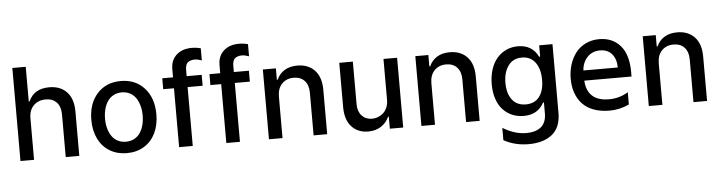

<svg xmlns="http://www.w3.org/2000/svg" viewBox="-54 -1021 5616 1495"><g transform="rotate(-5 2754.5 -273.5)"><path d="M177.6 -323.9V0H71.4V-727.3H176.1V-456.7H182.9Q224.4 -552.6 344.5 -552.6Q430.8 -552.6 481 -499.6Q531.2 -446.7 531.2 -346.9V0H425.1V-334.2Q425.1 -393.8 394.2 -427.2Q363.3 -460.6 308.2 -460.6Q250 -460.6 213.8 -424.2Q177.6 -387.8 177.6 -323.9Z M648.8 -270.2Q648.8 -397.7 718.4 -475.1Q788 -552.6 903.1 -552.6Q1018.1 -552.6 1087.7 -475.1Q1157.3 -397.7 1157.3 -270.2Q1157.3 -186.8 1126.1 -122.9Q1094.8 -58.9 1036.9 -24Q979 11 903.1 11Q827.1 11 769.2 -24Q711.3 -58.9 680 -122.9Q648.8 -186.8 648.8 -270.2ZM903.4 -78.1Q939.6 -78.1 968.2 -93.4Q996.8 -108.7 1014.4 -135.3Q1032 -161.9 1041 -196.2Q1050.1 -230.5 1050.1 -270.6Q1050.1 -310.4 1041 -344.8Q1032 -379.3 1014.4 -406.1Q996.8 -432.9 968.2 -448.3Q939.6 -463.8 903.4 -463.8Q866.8 -463.8 838.2 -448.3Q809.7 -432.9 791.9 -406.1Q774.1 -379.3 765.1 -344.8Q756 -310.4 756 -270.6Q756 -230.5 765.1 -196.2Q774.1 -161.9 791.9 -135.3Q809.7 -108.7 838.2 -93.4Q866.8 -78.1 903.4 -78.1Z M1492.2 -669Q1471.6 -669 1456.9 -663.4Q1442.1 -657.7 1434.8 -650.2Q1427.6 -642.8 1423.5 -631Q1419.4 -619.3 1418.7 -612Q1418 -604.8 1418 -594.5V-545.5H1535.5V-460.2H1418V0H1311.4V-460.2H1227.3V-545.5H1311.4V-608.7Q1311.4 -679.7 1356.7 -720.5Q1402 -761.4 1476.2 -761.4Q1513.1 -761.4 1546.5 -752.1V-657.3Q1513.5 -669 1492.2 -669Z M1861.2 -669Q1840.6 -669 1825.8 -663.4Q1811.1 -657.7 1803.8 -650.2Q1796.5 -642.8 1792.4 -631Q1788.4 -619.3 1787.6 -612Q1786.9 -604.8 1786.9 -594.5V-545.5H1904.5V-460.2H1786.9V0H1680.4V-460.2H1596.2V-545.5H1680.4V-608.7Q1680.4 -679.7 1725.7 -720.5Q1771 -761.4 1845.2 -761.4Q1882.1 -761.4 1915.5 -752.1V-657.3Q1882.5 -669 1861.2 -669Z M2013.5 0V-545.5H2115.4V-456.7H2122.2Q2141.7 -501.8 2182.5 -527.2Q2223.4 -552.6 2283 -552.6Q2368.6 -552.6 2418.7 -499.3Q2468.8 -446 2468.8 -346.9V0H2362.6V-334.2Q2362.6 -393.5 2331.7 -427Q2300.8 -460.6 2246.8 -460.6Q2190 -460.6 2154.8 -424.2Q2119.7 -387.8 2119.7 -323.9V0Z M2956.3 -226.2V-545.5H3062.9V0H2958.5V-94.5H2952.8Q2932.9 -48.7 2890.8 -20.8Q2848.7 7.1 2789.8 7.1Q2708.8 7.1 2659.8 -46.3Q2610.8 -99.8 2610.8 -198.5V-545.5H2717V-211.3Q2717 -155.9 2747.7 -122.7Q2778.4 -89.5 2828.1 -89.5Q2851.2 -89.5 2873.6 -98Q2896 -106.5 2914.8 -122.9Q2933.6 -139.2 2945 -166Q2956.3 -192.8 2956.3 -226.2Z M3205.3 0V-545.5H3307.2V-456.7H3313.9Q3333.5 -501.8 3374.3 -527.2Q3415.1 -552.6 3474.8 -552.6Q3560.4 -552.6 3610.4 -499.3Q3660.5 -446 3660.5 -346.9V0H3554.3V-334.2Q3554.3 -393.5 3523.4 -427Q3492.5 -460.6 3438.6 -460.6Q3381.7 -460.6 3346.6 -424.2Q3311.4 -387.8 3311.4 -323.9V0Z M4024.9 214.1Q3919 214.1 3831.3 166.2V69.6Q3924.4 126.4 4015.3 126.4Q4049 126.4 4076.3 119Q4103.7 111.5 4125.5 95.7Q4147.4 79.9 4159.4 52.2Q4171.5 24.5 4171.5 -13.5V-99.4H4164.8Q4117.2 -8.2 4006.7 -8.2Q3958.1 -8.2 3916.7 -25.6Q3875.4 -43 3844.5 -76Q3813.6 -109 3796.2 -160Q3778.8 -210.9 3778.8 -274.9Q3778.8 -338.8 3796 -391.3Q3813.2 -443.9 3843.8 -479Q3874.3 -514.2 3916.2 -533.4Q3958.1 -552.6 4007.5 -552.6Q4118.3 -552.6 4165.5 -457H4173.3V-545.5H4277.3V-7.5Q4277.3 49.7 4259.1 92.7Q4240.8 135.7 4206.7 161.9Q4172.6 188.2 4127.1 201.2Q4081.7 214.1 4024.9 214.1ZM4030.2 -96.2Q4098.7 -96.2 4135.7 -143.6Q4172.6 -191.1 4172.6 -275.6Q4172.6 -360.8 4135.5 -411.6Q4098.4 -462.4 4030.2 -462.4Q3961.3 -462.4 3923.7 -410.7Q3886 -359 3886 -276.3Q3886 -193.9 3923.3 -145.1Q3960.6 -96.2 4030.2 -96.2Z M4868.6 -278.4V-240.8H4499.6Q4502.8 -163.7 4547.6 -121.6Q4592.3 -79.5 4677.9 -79.5Q4760.7 -79.5 4828.8 -121.4V-25.9Q4756 8.9 4675.8 8.9Q4606.2 8.9 4552.4 -11Q4498.6 -30.9 4464.5 -67.3Q4430.4 -103.7 4412.8 -153.6Q4395.2 -203.5 4395.2 -264.6Q4395.2 -323.2 4411.6 -375Q4427.9 -426.8 4458.5 -466.6Q4489 -506.4 4536.6 -529.5Q4584.2 -552.6 4642.4 -552.6Q4680 -552.6 4712.9 -543.1Q4745.7 -533.7 4774.7 -512.6Q4803.6 -491.5 4824.2 -460.2Q4844.8 -429 4856.7 -382.5Q4868.6 -335.9 4868.6 -278.4ZM4499.6 -320.3H4768.1Q4768.1 -384.9 4734.9 -424.9Q4701.7 -464.8 4641.7 -464.8Q4579.5 -464.8 4541.2 -422.9Q4502.8 -381 4499.6 -320.3Z M4982.6 0V-545.5H5084.5V-456.7H5091.3Q5110.8 -501.8 5151.6 -527.2Q5192.5 -552.6 5252.1 -552.6Q5337.7 -552.6 5387.8 -499.3Q5437.9 -446 5437.9 -346.9V0H5331.7V-334.2Q5331.7 -393.5 5300.8 -427Q5269.9 -460.6 5215.9 -460.6Q5159.1 -460.6 5123.9 -424.2Q5088.8 -387.8 5088.8 -323.9V0Z"/></g></svg>

Font: TID UI Medium
Style: Regular
Weight: 500
Designer: The TID Project Authors
Foundry: Bakken & Bæck
Version: Version 1.001;hotconv 1.0.109;makeotfexe 2.5.65596